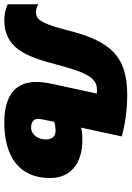

<svg xmlns="http://www.w3.org/2000/svg" viewBox="91 -724 613 895"><g transform="rotate(90 397.5 -276.5)"><path d="M520 10C688 10 780 -66 780 -203C780 -294 719 -354 601 -354C581 -354 560 -352 545 -348L586 -538C533 -552 468 -563 392 -563C209 -563 141 -481 92 -288C63 -174 44 -138 10 -138C3 -138 -15 -138 -30 -149V-6C-7 4 16 10 42 10C172 10 212 -84 252 -237C290 -382 316 -422 369 -422C375 -422 380 -422 386 -421L343 -222C336 -192 332 -163 332 -138C332 -55 381 10 520 10ZM545 -115C522 -115 504 -125 504 -147C504 -157 509 -181 518 -223C531 -227 547 -229 560 -229C588 -229 600 -210 600 -183C600 -147 577 -115 545 -115Z"/></g></svg>

Font: Noto Sans UI SemiCondensed Black
Style: Italic
Weight: 900
Width: 4
Italic angle: -372°
Designer: Monotype Design Team
Foundry: Monotype Imaging Inc.
Version: Version 1.901